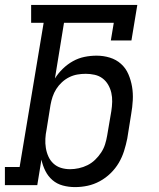

<svg xmlns="http://www.w3.org/2000/svg" viewBox="-30 -755 650 783"><path d="M276 8Q250 8 226 1.5Q202 -5 184 -20.5Q166 -36 155 -58Q144 -80 139 -104L122 0H-10V-74H50L148 -662H97V-735H530L506 -590H422L434 -662H231L194 -435Q207 -456 226 -474.5Q245 -493 267.5 -505.5Q290 -518 314.5 -523Q339 -528 364 -528Q364 -528 364 -528Q364 -528 364 -528Q392 -528 418 -520Q444 -512 463.5 -494.5Q483 -477 493.5 -452.5Q504 -428 508.5 -401.5Q513 -375 511.5 -346.5Q510 -318 505 -290L489 -190Q484 -165 476 -139.5Q468 -114 454.5 -91Q441 -68 421 -48.5Q401 -29 377 -16Q353 -3 327.5 2.5Q302 8 276 8ZM256 -65Q273 -65 291.5 -69Q310 -73 327 -81.5Q344 -90 358 -103.5Q372 -117 382.5 -133Q393 -149 398.5 -166.5Q404 -184 407 -202L424 -302Q427 -321 427.5 -340Q428 -359 424 -376.5Q420 -394 411 -409.5Q402 -425 388 -435.5Q374 -446 356 -450Q338 -454 320 -454Q302 -454 285 -451Q268 -448 252 -440Q236 -432 222.5 -419.5Q209 -407 199.5 -392Q190 -377 184.5 -360.5Q179 -344 176 -327L160 -227Q156 -208 155 -189Q154 -170 157 -151.5Q160 -133 167.5 -116.5Q175 -100 188 -88Q201 -76 218.5 -70.5Q236 -65 256 -65Z"/></svg>

Font: Iosevka Etoile Oblique
Style: Regular
Weight: 400
Italic angle: -9°
Designer: Belleve Invis
Foundry: Belleve Invis
Version: Version 15.5.2; ttfautohint (v1.8.4)